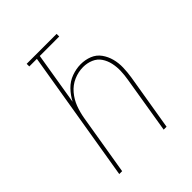

<svg xmlns="http://www.w3.org/2000/svg" viewBox="-204 -859 984 984"><g transform="rotate(-45 288.0 -367.5)"><path d="M89 0H110L165 -331Q171 -366 183.5 -399.5Q196 -433 220 -461.5Q244 -490 277.5 -504.5Q311 -519 346 -519Q375 -519 401 -508Q427 -497 442 -474.5Q457 -452 463 -424.5Q469 -397 468 -368Q467 -339 462 -310L411 0H432L483 -307Q488 -339 489 -371.5Q490 -404 482 -434.5Q474 -465 456 -490Q438 -515 409 -526.5Q380 -538 347 -538Q315 -538 281.5 -526Q248 -514 223 -488Q198 -462 182 -431L229 -716H370V-735H153V-716H208Z"/></g></svg>

Font: Iosevka Sparkle Thin Oblique
Style: Regular
Weight: 100
Italic angle: -9°
Designer: Belleve Invis
Foundry: Belleve Invis
Version: Version 4.5.0; ttfautohint (v1.8.3)